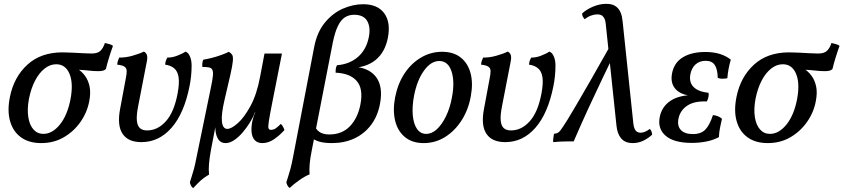

<svg xmlns="http://www.w3.org/2000/svg" viewBox="-20 -737 4397 1001"><path d="M195 9Q131 9 89.5 -21Q48 -51 32.5 -105.5Q17 -160 32 -233Q53 -336 123 -400Q193 -464 306 -464Q328 -464 356.5 -462.5Q385 -461 412.5 -459.5Q440 -458 457 -458Q489 -458 503.5 -472Q518 -486 527 -513Q538 -510 550 -507Q562 -504 569 -498Q558 -468 548.5 -437Q539 -406 532 -377Q525 -370 514.5 -368Q504 -366 493 -366Q468 -366 443.5 -369Q419 -372 379 -374L383 -379Q406 -365 423 -342Q440 -319 447 -286Q454 -253 445 -208Q434 -150 399 -100.5Q364 -51 312 -21Q260 9 195 9ZM206 -39Q253 -39 292.5 -88Q332 -137 348 -222Q363 -304 342 -353Q321 -402 273 -402Q241 -402 212.5 -379.5Q184 -357 163 -317Q142 -277 131 -222Q121 -168 127.5 -126.5Q134 -85 154.5 -62Q175 -39 206 -39Z M717 4Q648 4 619 -39.5Q590 -83 606 -168L636 -329Q641 -353 640.5 -367.5Q640 -382 629 -389.5Q618 -397 591 -400Q592 -411 594.5 -419Q597 -427 602 -437Q634 -436 671 -446.5Q708 -457 730 -468Q740 -464 745 -452.5Q750 -441 746 -419L700 -182Q691 -136 693.5 -108.5Q696 -81 709.5 -69Q723 -57 747 -57Q802 -57 845 -105Q888 -153 906 -250Q916 -304 911 -335Q906 -366 888 -381Q870 -396 841 -400Q842 -411 844.5 -419.5Q847 -428 853 -437Q876 -436 903.5 -446.5Q931 -457 947 -468Q955 -465 960.5 -459Q966 -453 971 -441Q979 -422 979 -394.5Q979 -367 976 -338.5Q973 -310 968 -287Q940 -146 874.5 -71Q809 4 717 4Z M987 244Q980 239 975.5 230Q971 221 970 213Q974 199 979.5 183Q985 167 991.5 142.5Q998 118 1005 81L1080 -283Q1088 -321 1090 -342Q1092 -363 1087 -373Q1082 -383 1069.5 -385.5Q1057 -388 1035 -388Q1034 -397 1035 -407.5Q1036 -418 1040 -426Q1055 -428 1081.5 -434.5Q1108 -441 1134 -450.5Q1160 -460 1173 -467Q1185 -460 1190.5 -451Q1196 -442 1194 -419Q1192 -396 1181.5 -349Q1171 -302 1151 -218Q1133 -142 1137 -103.5Q1141 -65 1165 -65Q1186 -65 1219.5 -94.5Q1253 -124 1286 -184.5Q1319 -245 1336 -337L1359 -458H1450L1401 -210Q1387 -140 1382 -108Q1377 -76 1380 -68Q1383 -60 1392 -60Q1406 -60 1417 -67.5Q1428 -75 1444 -91Q1451 -85 1455.5 -76.5Q1460 -68 1463 -59Q1440 -33 1410 -12Q1380 9 1348 9Q1323 9 1309 -5.5Q1295 -20 1292 -45Q1289 -70 1295 -103Q1297 -111 1300.5 -123.5Q1304 -136 1311 -151H1309Q1300 -126 1283 -98.5Q1266 -71 1245 -46.5Q1224 -22 1201 -6.5Q1178 9 1156 9Q1131 9 1118.5 -10Q1106 -29 1103.5 -56.5Q1101 -84 1105 -108L1109 -107L1080 44Q1072 87 1069.5 118.5Q1067 150 1070 173Q1043 189 1027 203.5Q1011 218 987 244Z M1490 243Q1483 238 1478.5 229.5Q1474 221 1473 213Q1477 199 1482.5 183Q1488 167 1494.5 142.5Q1501 118 1508 81L1618 -492Q1633 -570 1674 -619.5Q1715 -669 1768 -692Q1821 -715 1873 -715Q1949 -715 1983.5 -667.5Q2018 -620 2002 -539Q1987 -463 1936.5 -423Q1886 -383 1806 -383L1804 -390Q1896 -390 1937.5 -339.5Q1979 -289 1961 -195Q1949 -131 1914 -85Q1879 -39 1827 -15Q1775 9 1711 9Q1669 9 1643.5 1Q1618 -7 1603 -20L1615 -91Q1626 -63 1645 -49.5Q1664 -36 1697 -36Q1763 -36 1804 -78.5Q1845 -121 1859 -192Q1875 -274 1840 -314.5Q1805 -355 1730 -358Q1729 -369 1731 -380Q1733 -391 1737 -397Q1802 -402 1846 -440Q1890 -478 1903 -544Q1913 -595 1894.5 -627.5Q1876 -660 1826 -660Q1799 -660 1778 -646.5Q1757 -633 1741.5 -601Q1726 -569 1715 -515L1606 44Q1597 88 1594.5 118Q1592 148 1594 172Q1569 182 1539.5 203Q1510 224 1490 243Z M2189 9Q2129 9 2091 -22.5Q2053 -54 2040 -108Q2027 -162 2040 -230Q2054 -301 2089 -354Q2124 -407 2175 -437Q2226 -467 2285 -467Q2344 -467 2381.5 -437.5Q2419 -408 2433 -356.5Q2447 -305 2435 -238Q2423 -167 2387.5 -111Q2352 -55 2301 -23Q2250 9 2189 9ZM2202 -39Q2232 -39 2258.5 -64Q2285 -89 2305.5 -131.5Q2326 -174 2336 -228Q2352 -311 2334 -365Q2316 -419 2270 -419Q2227 -419 2191 -369.5Q2155 -320 2139 -240Q2128 -182 2132 -136.5Q2136 -91 2154 -65Q2172 -39 2202 -39Z M2614 4Q2545 4 2516 -39.5Q2487 -83 2503 -168L2533 -329Q2538 -353 2537.5 -367.5Q2537 -382 2526 -389.5Q2515 -397 2488 -400Q2489 -411 2491.5 -419Q2494 -427 2499 -437Q2531 -436 2568 -446.5Q2605 -457 2627 -468Q2637 -464 2642 -452.5Q2647 -441 2643 -419L2597 -182Q2588 -136 2590.5 -108.5Q2593 -81 2606.5 -69Q2620 -57 2644 -57Q2699 -57 2742 -105Q2785 -153 2803 -250Q2813 -304 2808 -335Q2803 -366 2785 -381Q2767 -396 2738 -400Q2739 -411 2741.5 -419.5Q2744 -428 2750 -437Q2773 -436 2800.5 -446.5Q2828 -457 2844 -468Q2852 -465 2857.5 -459Q2863 -453 2868 -441Q2876 -422 2876 -394.5Q2876 -367 2873 -338.5Q2870 -310 2865 -287Q2837 -146 2771.5 -71Q2706 4 2614 4Z M3279 9Q3258 9 3243 2.5Q3228 -4 3218 -16Q3208 -28 3202 -44.5Q3196 -61 3194 -82L3138 -613Q3137 -624 3133.5 -635Q3130 -646 3121 -654Q3112 -662 3093 -662Q3079 -662 3062 -656Q3045 -650 3028 -637Q3022 -644 3018.5 -650.5Q3015 -657 3015 -667Q3039 -689 3073.5 -703Q3108 -717 3140 -717Q3169 -717 3185.5 -707Q3202 -697 3210.5 -682Q3219 -667 3222 -651.5Q3225 -636 3226 -626L3282 -93Q3284 -75 3289 -64.5Q3294 -54 3302 -49.5Q3310 -45 3319 -45Q3330 -45 3342.5 -50Q3355 -55 3368 -65Q3374 -58 3376.5 -51.5Q3379 -45 3380 -35Q3360 -16 3334 -3.5Q3308 9 3279 9ZM2864 4Q2863 -5 2865 -18Q2867 -31 2868 -39Q2884 -41 2892.5 -47.5Q2901 -54 2915 -76Q2924 -89 2940 -115Q2956 -141 2984.5 -189.5Q3013 -238 3059 -318Q3105 -398 3173 -519L3204 -500Q3160 -410 3122.5 -331.5Q3085 -253 3048.5 -174Q3012 -95 2971 0Q2950 0 2923 0.5Q2896 1 2864 4Z M3587 8Q3493 8 3450 -29.5Q3407 -67 3420 -129Q3431 -182 3476.5 -212Q3522 -242 3603 -242L3606 -237Q3538 -237 3505.5 -269Q3473 -301 3484 -356Q3495 -411 3540.5 -438.5Q3586 -466 3657 -466Q3699 -466 3732 -456Q3765 -446 3790 -426Q3783 -402 3778.5 -378Q3774 -354 3772 -329Q3761 -327 3747.5 -326.5Q3734 -326 3722 -331Q3721 -376 3706.5 -398Q3692 -420 3659 -420Q3627 -420 3606 -401Q3585 -382 3579 -348Q3572 -308 3596 -283.5Q3620 -259 3674 -253Q3676 -244 3673.5 -231.5Q3671 -219 3665 -208Q3599 -211 3562 -185.5Q3525 -160 3517 -117Q3510 -80 3530 -59Q3550 -38 3592 -38Q3635 -38 3657.5 -61.5Q3680 -85 3697 -137Q3710 -136 3722.5 -131Q3735 -126 3744 -118Q3739 -96 3734 -71.5Q3729 -47 3728 -22Q3698 -6 3661.5 1Q3625 8 3587 8Z M3983 9Q3919 9 3877.5 -21Q3836 -51 3820.5 -105.5Q3805 -160 3820 -233Q3841 -336 3911 -400Q3981 -464 4094 -464Q4116 -464 4144.5 -462.5Q4173 -461 4200.5 -459.5Q4228 -458 4245 -458Q4277 -458 4291.5 -472Q4306 -486 4315 -513Q4326 -510 4338 -507Q4350 -504 4357 -498Q4346 -468 4336.5 -437Q4327 -406 4320 -377Q4313 -370 4302.5 -368Q4292 -366 4281 -366Q4256 -366 4231.5 -369Q4207 -372 4167 -374L4171 -379Q4194 -365 4211 -342Q4228 -319 4235 -286Q4242 -253 4233 -208Q4222 -150 4187 -100.5Q4152 -51 4100 -21Q4048 9 3983 9ZM3994 -39Q4041 -39 4080.5 -88Q4120 -137 4136 -222Q4151 -304 4130 -353Q4109 -402 4061 -402Q4029 -402 4000.5 -379.5Q3972 -357 3951 -317Q3930 -277 3919 -222Q3909 -168 3915.5 -126.5Q3922 -85 3942.5 -62Q3963 -39 3994 -39Z"/></svg>

Font: Vollkorn
Style: Italic
Weight: 400
Italic angle: -11°
Designer: Friedrich Althausen
Foundry: Friedrich Althausen
Version: Version 5.001